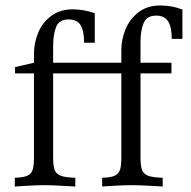

<svg xmlns="http://www.w3.org/2000/svg" viewBox="-20 -678 697 701"><path d="M646 -643V-536H607Q607 -580 593.5 -600.5Q580 -621 550 -621Q516 -621 504.5 -594Q493 -567 493 -524V-449H606V-410H493V-104Q493 -72 498.5 -57.5Q504 -43 520.5 -36.5Q537 -30 574 -29V3L541 1Q487 -2 460 -2Q434 -2 383 1L353 3V-29Q385 -30 399 -36.5Q413 -43 418 -57.5Q423 -72 423 -104V-410H174V-104Q174 -72 179.5 -57.5Q185 -43 201.5 -36.5Q218 -30 255 -29V3L219 1Q167 -2 141 -2Q115 -2 65 1L34 3V-29Q66 -30 80 -36.5Q94 -43 99 -57.5Q104 -72 104 -104V-410H35V-433L104 -449V-481Q104 -520 119 -557.5Q134 -595 166.5 -619.5Q199 -644 246 -644Q284 -644 326 -630V-522H287Q287 -566 274 -586.5Q261 -607 230 -607Q196 -607 185 -580Q174 -553 174 -510V-449H423V-495Q423 -534 438.5 -571.5Q454 -609 486 -633.5Q518 -658 565 -658Q609 -658 646 -643Z"/></svg>

Font: Gupter
Style: Regular
Weight: 400
Designer: Octavio Pardo
Version: Version 1.000